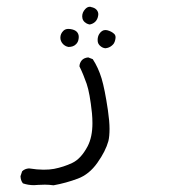

<svg xmlns="http://www.w3.org/2000/svg" viewBox="-20 -241 540 576"><path d="M274.9 -198.2Q274.9 -204.6 271 -210L269 -212.4Q263.7 -217.8 253.9 -219.7Q252 -220.7 249.5 -220.7Q242.2 -220.7 235.8 -213.9Q226.6 -204.1 226.6 -191.9Q226.6 -177.7 240.2 -170.4Q244.1 -168.5 249 -167.5Q259.3 -169.4 265.9 -176Q272.5 -182.6 274.4 -193.4Q274.9 -195.8 274.9 -198.2ZM216.3 -129.9Q216.3 -139.6 210.2 -145.8Q204.1 -151.9 191.4 -153.8Q188 -154.3 185.1 -154.3Q175.8 -154.3 169.9 -148.4Q161.1 -139.6 161.1 -127.9Q161.1 -117.2 169.4 -108.4Q174.3 -104 178.2 -102.3Q182.1 -100.6 185.1 -100.1Q200.2 -100.1 208 -108.4Q214.4 -114.3 215.8 -124.5Q216.3 -127 216.3 -129.9ZM326.7 -128.9Q326.7 -135.7 322.3 -139.6Q314.5 -147 301.3 -150.4Q298.3 -150.9 295.9 -150.9Q285.6 -150.9 277.8 -139.2Q272.9 -131.3 272.9 -121.1Q272.9 -114.3 274.9 -110.6Q276.9 -106.9 279.3 -104.5Q286.6 -97.2 295.9 -96.2Q307.6 -97.2 315.9 -104.5Q320.3 -108.4 321.8 -111.1Q323.2 -113.8 324 -115.7Q324.7 -117.7 325.2 -119.6Q325.7 -121.6 326.2 -124Q326.7 -126.5 326.7 -128.9ZM82 314.5Q86.9 314.5 94.5 313.7Q102.1 313 114.5 313Q127 313 140.6 314.9Q178.2 308.1 213.4 294.9Q247.6 282.2 272.2 247.3Q296.9 212.4 305.2 182.1Q308.6 168 308.6 145.5Q308.6 123 303.7 89.4Q294.4 26.4 284.7 -5.9Q274.9 -38.1 258.3 -63.5L244.6 -68.8Q231.4 -67.4 225.1 -59.8Q218.8 -52.2 218.3 -42Q230.5 -17.1 240 10.5Q249.5 38.1 255.9 98.6Q257.3 114.3 257.3 128.4Q257.3 170.4 242.7 198.2Q222.7 235.8 196.3 248Q171.4 259.8 142.1 265.6Q128.9 268.1 110.6 268.1Q92.3 268.1 66.9 264.2Q54.2 265.1 46.4 272.9L41.5 287.6Q42 300.8 48.8 309.1Q64.5 314.5 82 314.5Z"/></svg>

Font: NaikaiFont
Style: Light
Weight: 300
Version: Version 1.89